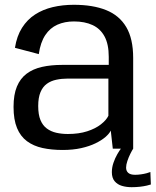

<svg xmlns="http://www.w3.org/2000/svg" viewBox="-20 -618 647 798"><path d="M240.2 5.3Q283.4 5.3 317.6 -2.4Q351.8 -10.1 377 -22.4Q402.1 -34.6 418.1 -48.5Q434.1 -62.3 440.4 -75.2L448.8 0H533.5V-377.2Q533.5 -457 504.8 -505.4Q476.1 -553.9 421.1 -576Q366.2 -598.1 286.9 -598.1Q240.1 -598.1 199.1 -588.4Q158 -578.6 125.7 -557.7Q93.3 -536.7 71.6 -502.5Q49.9 -468.4 42.1 -419.3L141.2 -393.1Q148.3 -442.3 168.2 -472.1Q188.1 -501.9 218.5 -515.4Q249 -528.9 287.3 -528.9Q332.2 -528.9 364.5 -513.9Q396.9 -499 414.4 -466.7Q432 -434.4 432 -381.8V-348.3H238.3Q191.9 -348.3 154.5 -339.9Q117.1 -331.5 90.7 -311.7Q64.3 -291.9 50.3 -258.3Q36.3 -224.7 36.3 -173.7Q36.3 -120.7 50.7 -85.9Q65.1 -51.1 92.2 -31.1Q119.3 -11.1 156.6 -2.9Q194 5.3 240.2 5.3ZM262.1 -61.1Q236.4 -61.1 214 -66.2Q191.7 -71.3 174.6 -83.9Q157.6 -96.4 148.2 -119Q138.8 -141.6 138.8 -177.3Q138.8 -212.6 148.4 -235.2Q157.9 -257.7 174.8 -269.8Q191.6 -281.9 214 -286.6Q236.4 -291.4 261.8 -291.4H430.5V-136.8Q421.8 -118.7 399.3 -101.1Q376.9 -83.5 342.3 -72.3Q307.7 -61.1 262.1 -61.1ZM527 160Q544.6 160 561.2 158.2Q577.7 156.3 590 153.4Q602.4 150.5 607 148.8L605 96.9Q600.2 99.1 589.6 101.9Q579 104.8 566.2 106.6Q553.4 108.5 541.6 108.5Q522.3 108.5 513.2 100.6Q504.1 92.7 504.1 78.7Q504.1 66.7 509.3 51.3Q514.4 35.9 521.6 21.5Q528.7 7.1 533.5 0H482.4Q476.3 7.7 467.4 23.2Q458.4 38.7 451.7 58.2Q444.9 77.6 444.9 97.6Q444.9 121.5 456.5 135.2Q468 148.9 486.7 154.5Q505.3 160 527 160Z"/></svg>

Font: Anybody Thin
Style: Regular
Weight: 100
Designer: Tyler Finck
Foundry: Etcetera Type Company
Version: Version 1.114;gftools[0.9.25]